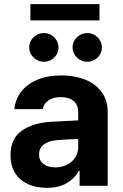

<svg xmlns="http://www.w3.org/2000/svg" viewBox="-20 -904 598 934"><path d="M228.5 -311.5Q282.2 -314.9 360.4 -318.4V-361.3Q359.4 -394.5 337.4 -413.1Q315.4 -431.6 275.4 -431.6Q239.3 -431.6 216.3 -416Q193.4 -400.4 187.5 -373H49.8Q54.2 -419.9 82.3 -457Q110.4 -494.1 160.6 -515.6Q210.9 -537.1 279.3 -537.1Q339.8 -537.1 390.9 -518.1Q441.9 -499 472.9 -458.7Q503.9 -418.5 503.9 -357.4V0H367.2V-73.2H363.3Q342.3 -34.7 303.5 -12.5Q264.6 9.8 208 9.8Q156.2 9.8 116.5 -8.1Q76.7 -25.9 54 -61.5Q31.2 -97.2 31.2 -148.4Q31.2 -230.5 86.4 -268.6Q141.6 -306.6 228.5 -311.5ZM249 -89.8Q281.2 -89.8 306.9 -103Q332.5 -116.2 346.7 -139.2Q360.8 -162.1 360.4 -189.5V-228Q337.4 -227.5 303.7 -225.6Q270 -223.6 252 -221.7Q213.9 -217.8 191.9 -200.2Q169.9 -182.6 169.9 -152.3Q169.9 -122.6 191.7 -106.2Q213.4 -89.8 249 -89.8ZM122.1 -672.9Q122.1 -691.9 131.6 -708Q141.1 -724.1 157.7 -733.6Q174.3 -743.2 193.4 -743.2Q212.9 -743.2 229.2 -733.6Q245.6 -724.1 255.1 -708Q264.6 -691.9 264.6 -672.9Q264.6 -654.3 255.1 -638.4Q245.6 -622.6 229.2 -613Q212.9 -603.5 193.4 -603.5Q174.3 -603.5 158 -613Q141.6 -622.6 131.8 -638.7Q122.1 -654.8 122.1 -672.9ZM333 -672.9Q333 -691.9 342.5 -708Q352.1 -724.1 368.7 -733.6Q385.3 -743.2 404.3 -743.2Q423.8 -743.2 440.2 -733.6Q456.5 -724.1 466.1 -708Q475.6 -691.9 475.6 -672.9Q475.6 -654.3 466.1 -638.4Q456.5 -622.6 440.2 -613Q423.8 -603.5 404.3 -603.5Q385.3 -603.5 368.9 -613Q352.5 -622.6 342.8 -638.7Q333 -654.8 333 -672.9ZM463.9 -804.7H127.9V-883.8H463.9Z"/></svg>

Font: Pretendard Std
Style: Bold
Weight: 700
Designer: Base glyphs from Inter by Rasmus Andersson; Hangeul glyphs from Noto Sans CJK(Source Han Sans) by Jang Soo-young and Kan
Foundry: Kil Hyung-jin
Version: Version 1.309